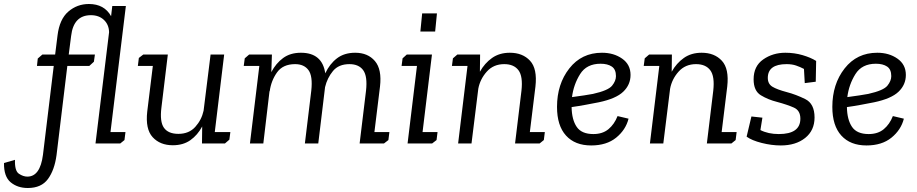

<svg xmlns="http://www.w3.org/2000/svg" viewBox="-162 -718 4592 961"><path d="M468 -688 391 -57H466L461 -17L440 0H316L384 -557Q383 -595 358 -618.5Q333 -642 293 -642Q206 -642 194 -538L182 -445H313L308 -409L285 -388H175L121 58Q111 133 78 178Q45 223 -23 223Q-74 223 -108.5 194.5Q-143 166 -142 98L-87 82Q-89 137 -67.5 151.5Q-46 166 -25 166Q39 166 53 57L107 -388H23L27 -425L50 -445H114L126 -541Q136 -622 180 -660Q224 -698 283 -698Q360 -698 394 -637L400 -688Z M991 -57 986 -19 964 0H849L850 -85Q827 -42 791 -16.5Q755 9 703 9Q639 9 602 -31.5Q565 -72 575 -160L603 -388H528L533 -428L555 -445H678L646 -180Q637 -109 658.5 -78.5Q680 -48 731 -48Q784 -48 815.5 -83Q847 -118 857 -164L892 -445H960L913 -57Z M1085 -445H1199L1196 -357Q1219 -401 1255 -427.5Q1291 -454 1344 -454Q1451 -454 1466 -351Q1488 -398 1524.5 -426Q1561 -454 1616 -454Q1679 -454 1714.5 -412.5Q1750 -371 1740 -285L1712 -57H1787L1782 -17L1760 0H1638L1670 -264Q1678 -336 1656 -366.5Q1634 -397 1587 -397Q1533 -397 1504.5 -362.5Q1476 -328 1465 -282L1431 0H1364L1396 -264Q1404 -337 1382 -367Q1360 -397 1315 -397Q1254 -397 1224.5 -355.5Q1195 -314 1188 -261L1187 -262L1156 0H1089L1136 -388H1058L1063 -426Z M1942 -560 1951 -651H2025L2016 -560ZM1853 -426 1874 -445H2000L1953 -57H2028L2023 -17L2001 0H1878L1925 -388H1848Z M2127 -445H2241L2240 -359Q2264 -402 2301 -428Q2338 -454 2390 -454Q2454 -454 2491 -414Q2528 -374 2518 -285L2490 -57H2565L2560 -17L2539 0H2416L2448 -264Q2456 -336 2433 -366.5Q2410 -397 2362 -397Q2308 -397 2274.5 -359.5Q2241 -322 2232 -274L2198 0H2131L2178 -388H2100L2105 -426Z M2808 -47Q2854 -47 2883.5 -71.5Q2913 -96 2929 -137L2984 -124Q2970 -68 2922 -29Q2874 10 2797 10Q2716 10 2671 -39.5Q2626 -89 2626 -183Q2626 -297 2687.5 -375.5Q2749 -454 2851 -454Q2910 -454 2952 -424.5Q2994 -395 2994 -343Q2994 -294 2957.5 -259Q2921 -224 2835 -206Q2804 -200 2769.5 -193.5Q2735 -187 2699 -182Q2700 -119 2724.5 -83Q2749 -47 2808 -47ZM2806 -248Q2882 -265 2901.5 -289Q2921 -313 2921 -337Q2921 -371 2900 -385Q2879 -399 2844 -399Q2774 -399 2741.5 -347Q2709 -295 2701 -232Q2769 -241 2806 -248Z M3087 -445H3201L3200 -359Q3224 -402 3261 -428Q3298 -454 3350 -454Q3414 -454 3451 -414Q3488 -374 3478 -285L3450 -57H3525L3520 -17L3499 0H3376L3408 -264Q3416 -336 3393 -366.5Q3370 -397 3322 -397Q3268 -397 3234.5 -359.5Q3201 -322 3192 -274L3158 0H3091L3138 -388H3060L3065 -426Z M3736 -47Q3844 -47 3844 -124Q3844 -165 3811.5 -179.5Q3779 -194 3727 -208Q3683 -219 3646.5 -241Q3610 -263 3610 -321Q3610 -387 3658 -420.5Q3706 -454 3769 -454Q3814 -454 3855 -442Q3896 -430 3923 -413L3921 -309L3866 -302L3862 -373Q3843 -383 3822.5 -390Q3802 -397 3775 -397Q3681 -397 3681 -328Q3681 -298 3704 -284Q3727 -270 3776 -257Q3822 -245 3868.5 -222Q3915 -199 3915 -130Q3915 -65 3868 -27.5Q3821 10 3746 10Q3700 10 3650.5 -2.5Q3601 -15 3575 -34L3599 -135L3654 -129L3644 -67Q3683 -47 3736 -47Z M4186 -47Q4232 -47 4261.5 -71.5Q4291 -96 4307 -137L4362 -124Q4348 -68 4300 -29Q4252 10 4175 10Q4094 10 4049 -39.5Q4004 -89 4004 -183Q4004 -297 4065.5 -375.5Q4127 -454 4229 -454Q4288 -454 4330 -424.5Q4372 -395 4372 -343Q4372 -294 4335.5 -259Q4299 -224 4213 -206Q4182 -200 4147.5 -193.5Q4113 -187 4077 -182Q4078 -119 4102.5 -83Q4127 -47 4186 -47ZM4184 -248Q4260 -265 4279.5 -289Q4299 -313 4299 -337Q4299 -371 4278 -385Q4257 -399 4222 -399Q4152 -399 4119.5 -347Q4087 -295 4079 -232Q4147 -241 4184 -248Z"/></svg>

Font: Zilla Slab Regular
Style: Italic
Weight: 400
Italic angle: -6°
Designer: Typotheque.com
Foundry: Typotheque type foundry
Version: Version 1.1; 2017; ttfautohint (v1.6)